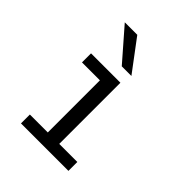

<svg xmlns="http://www.w3.org/2000/svg" viewBox="-190 -772 880 880"><g transform="rotate(45 250.0 -332.0)"><path d="M95.7 -454.1H286.1V-57.6H403.3V0H95.7V-57.6H211.9V-395.5H95.7ZM185.5 -664.1 299.8 -511.7H237.3L104.5 -664.1Z"/></g></svg>

Font: BabelStone Irk Bitig Colour
Style: Regular
Weight: 400
Designer: Andrew West
Foundry: BabelStone
Version: Version 1.03 June 7, 2023